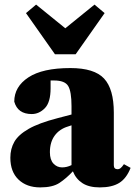

<svg xmlns="http://www.w3.org/2000/svg" viewBox="-20 -799 588 835"><path d="M414 16Q367 16 338.5 -2.5Q310 -21 297 -54Q268 -23 238.5 -3.5Q209 16 155 16Q96 16 60.5 -18Q25 -52 25 -113Q25 -152 42.5 -182.5Q60 -213 104.5 -238.5Q149 -264 230 -285Q245 -289 260.5 -293Q276 -297 291 -301V-337Q291 -401 276.5 -425Q262 -449 215 -449Q211 -449 207.5 -449Q204 -449 200 -449V-415Q200 -354 175 -328.5Q150 -303 118 -303Q57 -303 42 -357Q42 -422 103.5 -462.5Q165 -503 286 -503Q390 -503 432.5 -457.5Q475 -412 475 -309V-80Q475 -63 492 -63Q498 -63 504 -67.5Q510 -72 519 -85L548 -69Q530 -23 498.5 -3.5Q467 16 414 16ZM197 -137Q197 -104 212.5 -87.5Q228 -71 250 -71Q271 -71 291 -81V-254Q287 -253 283.5 -251.5Q280 -250 276 -249Q239 -238 218 -209.5Q197 -181 197 -137ZM137 -779 264 -676 391 -779 435 -742 309 -563H219L93 -742Z"/></svg>

Font: Source Serif 4 Black
Style: Regular
Weight: 900
Designer: Frank Grießhammer
Foundry: Adobe
Version: Version 4.005;hotconv 1.1.0;makeotfexe 2.6.0